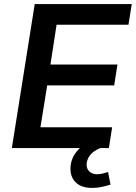

<svg xmlns="http://www.w3.org/2000/svg" viewBox="-20 -725 665 940"><path d="M38 0 150 -705H625L609 -604H257L227 -409H555L539 -307H211L178 -102H529L513 0ZM431 195Q380 195 352.5 169.5Q325 144 325 101Q325 53 357 15Q389 -23 438 -42L471 0Q436 14 420 36Q404 58 404 81Q404 102 418 115Q432 128 455 128Q469 128 481.5 125Q494 122 509 117L521 179Q497 186 476 190.5Q455 195 431 195Z"/></svg>

Font: Mulish ExtraLight
Style: Italic
Weight: 200
Italic angle: -9°
Designer: Vernon Adams
Foundry: Vernon Adams
Version: Version 3.603